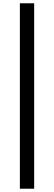

<svg xmlns="http://www.w3.org/2000/svg" viewBox="-20 -867 329 1169"><path d="M101 -847H188V282H101Z"/></svg>

Font: Merged Yaku Han JP SemiBold
Style: Regular
Weight: 600
Designer: Ryoko NISHIZUKA 西塚涼子 (kana, bopomofo & ideographs); Paul D. Hunt (Latin, Greek & Cyrillic); Sandoll Communications 산돌커뮤니
Foundry: Adobe
Version: Version 2.004